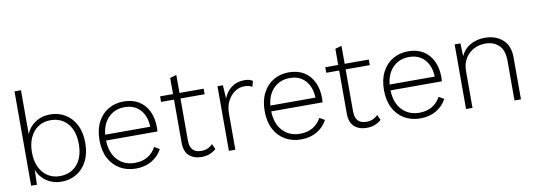

<svg xmlns="http://www.w3.org/2000/svg" viewBox="-57 -1092 4078 1463"><g transform="rotate(-10 1981.5 -360.0)"><path d="M324 10Q259 10 209 -23.5Q159 -57 137 -114L134 0H89V-730H139V-391Q162 -446 211 -478Q260 -510 324 -510Q390 -510 441 -479Q492 -448 522 -390Q552 -332 552 -250Q552 -169 522 -110.5Q492 -52 440.5 -21Q389 10 324 10ZM318 -34Q403 -34 452.5 -92Q502 -150 502 -250Q502 -350 453 -408Q404 -466 319 -466Q266 -466 225.5 -439.5Q185 -413 162 -364Q139 -315 139 -249Q139 -183 162 -134.5Q185 -86 225.5 -60Q266 -34 318 -34Z M900 10Q831 10 777 -21Q723 -52 692.5 -110.5Q662 -169 662 -250Q662 -331 692 -389.5Q722 -448 774.5 -479Q827 -510 894 -510Q962 -510 1010.5 -480Q1059 -450 1084.5 -396.5Q1110 -343 1110 -273Q1110 -263 1109.5 -254.5Q1109 -246 1108 -240H711Q714 -143 765.5 -88.5Q817 -34 899 -34Q957 -34 998.5 -59Q1040 -84 1063 -128L1103 -105Q1075 -52 1022.5 -21Q970 10 900 10ZM893 -466Q820 -466 770.5 -418.5Q721 -371 712 -285H1061Q1058 -368 1013.5 -417Q969 -466 893 -466Z M1512 -500V-457H1325V-132Q1325 -36 1413 -36Q1441 -36 1462.5 -45.5Q1484 -55 1501 -73L1520 -32Q1500 -13 1471.5 -1.5Q1443 10 1407 10Q1348 10 1311.5 -22.5Q1275 -55 1275 -125V-457H1175V-500H1275V-625L1325 -639V-500Z M1619 0V-500H1661L1667 -396Q1686 -447 1727.5 -478.5Q1769 -510 1829 -510Q1869 -510 1892 -493L1880 -449Q1869 -456 1856 -460Q1843 -464 1817 -464Q1779 -464 1745 -440.5Q1711 -417 1690 -375.5Q1669 -334 1669 -280V0Z M2178 10Q2109 10 2055 -21Q2001 -52 1970.5 -110.5Q1940 -169 1940 -250Q1940 -331 1970 -389.5Q2000 -448 2052.5 -479Q2105 -510 2172 -510Q2240 -510 2288.5 -480Q2337 -450 2362.5 -396.5Q2388 -343 2388 -273Q2388 -263 2387.5 -254.5Q2387 -246 2386 -240H1989Q1992 -143 2043.5 -88.5Q2095 -34 2177 -34Q2235 -34 2276.5 -59Q2318 -84 2341 -128L2381 -105Q2353 -52 2300.5 -21Q2248 10 2178 10ZM2171 -466Q2098 -466 2048.5 -418.5Q1999 -371 1990 -285H2339Q2336 -368 2291.5 -417Q2247 -466 2171 -466Z M2790 -500V-457H2603V-132Q2603 -36 2691 -36Q2719 -36 2740.5 -45.5Q2762 -55 2779 -73L2798 -32Q2778 -13 2749.5 -1.5Q2721 10 2685 10Q2626 10 2589.5 -22.5Q2553 -55 2553 -125V-457H2453V-500H2553V-625L2603 -639V-500Z M3101 10Q3032 10 2978 -21Q2924 -52 2893.5 -110.5Q2863 -169 2863 -250Q2863 -331 2893 -389.5Q2923 -448 2975.5 -479Q3028 -510 3095 -510Q3163 -510 3211.5 -480Q3260 -450 3285.5 -396.5Q3311 -343 3311 -273Q3311 -263 3310.5 -254.5Q3310 -246 3309 -240H2912Q2915 -143 2966.5 -88.5Q3018 -34 3100 -34Q3158 -34 3199.5 -59Q3241 -84 3264 -128L3304 -105Q3276 -52 3223.5 -21Q3171 10 3101 10ZM3094 -466Q3021 -466 2971.5 -418.5Q2922 -371 2913 -285H3262Q3259 -368 3214.5 -417Q3170 -466 3094 -466Z M3454 0V-500H3499L3502 -400Q3525 -453 3575 -481.5Q3625 -510 3688 -510Q3771 -510 3825 -463Q3879 -416 3879 -324V0H3829V-308Q3829 -390 3788 -428Q3747 -466 3683 -466Q3636 -466 3595 -444.5Q3554 -423 3529 -382Q3504 -341 3504 -282V0Z"/></g></svg>

Font: Work Sans Light
Style: Regular
Weight: 300
Designer: Wei Huang
Foundry: Wei Huang
Version: Version 2.012; ttfautohint (v1.8.3)